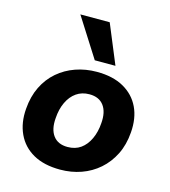

<svg xmlns="http://www.w3.org/2000/svg" viewBox="-114 -857 852 960"><g transform="rotate(15 311.5 -377.0)"><path d="M285 11Q202 11 146 -20.5Q90 -52 63.5 -109Q37 -166 43 -239Q48 -304 72.5 -354Q97 -404 137 -438.5Q177 -473 228.5 -491Q280 -509 338 -509Q421 -509 477 -477.5Q533 -446 559.5 -390.5Q586 -335 580 -260Q575 -195 550 -145Q525 -95 485 -60Q445 -25 394 -7Q343 11 285 11ZM292 -108Q332 -108 360 -128Q388 -148 405 -184.5Q422 -221 425 -267Q430 -325 405.5 -358Q381 -391 331 -391Q292 -391 263.5 -371Q235 -351 218 -315Q201 -279 198 -232Q193 -174 217.5 -141Q242 -108 292 -108ZM312 -562 183 -765H335L419 -562Z"/></g></svg>

Font: Nunito Sans 9pt ExtraBold
Style: Italic
Weight: 800
Italic angle: -9°
Version: Version 3.101;gftools[0.9.27]